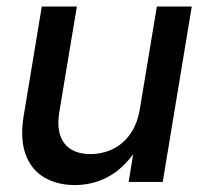

<svg xmlns="http://www.w3.org/2000/svg" viewBox="-20 -542 609 572"><path d="M203.1 9.3Q149.9 9.3 111.3 -13.7Q72.8 -36.6 56.2 -82.3Q39.6 -127.9 50.3 -195.3L104.5 -522.5H209L156.7 -208.5Q147 -147.5 171.6 -115.2Q196.3 -83 249.5 -83Q284.7 -83 315.4 -97.7Q346.2 -112.3 367.9 -142.6Q389.6 -172.9 397 -219.7L447.3 -522.5H551.3L464.8 0H363.3L384.3 -129.4H405.3Q369.1 -59.1 318.1 -24.9Q267.1 9.3 203.1 9.3Z"/></svg>

Font: Inter 28pt Medium
Style: Italic
Weight: 500
Italic angle: -9.3988°
Designer: Rasmus Andersson
Foundry: rsms
Version: Version 4.001;git-66647c0bb